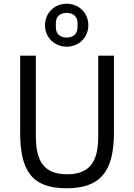

<svg xmlns="http://www.w3.org/2000/svg" viewBox="-20 -996 718 1028"><path d="M337 -746C402 -746 453 -795 453 -861C453 -927 402 -976 337 -976C272 -976 221 -927 221 -861C221 -795 272 -746 337 -746ZM337 -795C301 -795 279 -815 279 -850V-872C279 -907 301 -927 337 -927C373 -927 395 -907 395 -872V-850C395 -815 373 -795 337 -795ZM172 -698H88V-286C88 -83 150 12 336 12C522 12 590 -83 590 -286V-698H506V-266C506 -133 463 -63 339 -63C215 -63 172 -133 172 -266Z"/></svg>

Font: Braiins Sans
Style: Regular
Weight: 400
Designer: Mike Abbink, Paul van der Laan, Pieter van Rosmalen, Jiri Chlebus, Lubos Buracinsky
Foundry: Bold Monday, Sudetype
Version: Version 1.000;hotconv 1.0.109;makeotfexe 2.5.65596